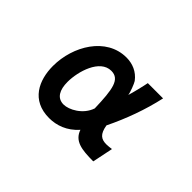

<svg xmlns="http://www.w3.org/2000/svg" viewBox="-96 -829 1192 1192"><g transform="rotate(45 500.0 -233.0)"><path d="M775 66 803 -70C786 -68 771 -66 758 -66C713 -66 686 -83 675 -150C732 -267 777 -390 805 -517H671C665 -484 646 -407 637 -379C635 -400 613 -456 604 -469C569 -516 518 -536 465 -536C288 -536 179 -351 179 -176C179 -52 234 70 391 70C456 70 524 47 580 -16C605 56 670 66 775 66ZM549 -173C523 -95 441 -53 395 -53C337 -53 313 -101 313 -170C313 -262 357 -411 457 -411C532 -411 544 -337 549 -173Z"/></g></svg>

Font: LINE Seed JP_OTF Bold
Style: Regular
Weight: 700
Designer: LINE & Fontrix & Fontworks
Version: Version 1.009